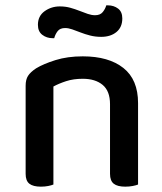

<svg xmlns="http://www.w3.org/2000/svg" viewBox="-20 -693 606 719"><path d="M392 -303Q392 -352 364.5 -375Q337 -398 290 -398Q255 -398 227.5 -389Q200 -380 180 -369V-2Q173 1 160.5 3.5Q148 6 133 6Q104 6 90 -5Q76 -16 76 -42V-372Q76 -395 85 -409Q94 -423 115 -437Q143 -454 188 -468Q233 -482 290 -482Q387 -482 442 -438.5Q497 -395 497 -307V-2Q490 1 477 3.5Q464 6 449 6Q420 6 406 -5Q392 -16 392 -42ZM204 -669Q225 -669 243 -664Q261 -659 277.5 -652.5Q294 -646 308.5 -641Q323 -636 336 -636Q355 -636 364.5 -647.5Q374 -659 378 -673H384Q406 -673 422 -661Q438 -649 438 -624Q438 -591 416 -573Q394 -555 359 -555Q337 -555 317.5 -560Q298 -565 281.5 -571.5Q265 -578 250.5 -583Q236 -588 224 -588Q205 -588 196 -576.5Q187 -565 183 -550H177Q155 -550 138.5 -562.5Q122 -575 122 -600Q122 -633 147 -651Q172 -669 204 -669Z"/></svg>

Font: Baloo 2 Medium
Style: Regular
Weight: 500
Designer: Sarang Kulkarni and Ek Type
Foundry: Ek Type
Version: Version 1.640;hotconv 1.0.111;makeotfexe 2.5.65597; ttfautoh